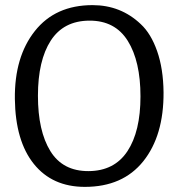

<svg xmlns="http://www.w3.org/2000/svg" viewBox="-20 -714 695 749"><path d="M328.5 -633.5Q228 -633 178 -555.5Q128 -478 128 -340.5Q128 -203 176.5 -124.5Q225 -46 325.5 -46.5Q426 -47 477 -124Q528 -201 528 -338Q528 -475 478.5 -554.5Q429 -634 328.5 -633.5ZM341 -694Q451 -694 529 -620Q569 -583 593 -514.5Q617 -446 618 -354Q619 -185 539 -85Q459 15 311 15Q184 15 112 -74.5Q40 -164 38 -328Q36 -492 116 -593Q196 -694 341 -694Z"/></svg>

Font: Karma Medium
Style: Regular
Weight: 500
Designer: Joana Correia
Foundry: Indian Type Foundry
Version: Version 1.202;PS 1.0;hotconv 1.0.78;makeotf.lib2.5.61930; tt